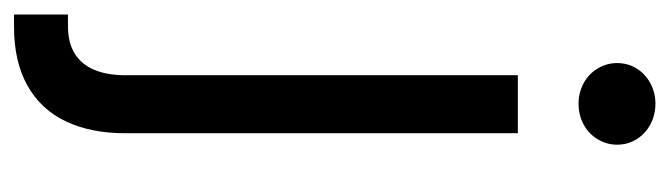

<svg xmlns="http://www.w3.org/2000/svg" viewBox="-386 -404 969 278"><g transform="rotate(90 98.0 -264.5)"><path d="M151.4 -530.3V38.1Q151.4 87.9 134.3 124Q117.2 160.2 82.5 179.7Q47.9 199.2 -2.9 199.2Q-11.7 199.2 -20.5 199.2V121.1Q-11.7 121.1 -3.9 121.1Q20.5 121.1 36.1 111.3Q51.8 101.6 59.6 83Q67.4 64.5 67.4 38.1V-530.3ZM49.8 -673.8Q49.8 -689.5 57.6 -702.1Q65.4 -714.8 79.1 -722.2Q92.8 -729.5 108.4 -729.5Q125 -729.5 138.7 -722.2Q152.3 -714.8 160.2 -702.1Q168 -689.5 168 -673.8Q168 -659.2 160.2 -646Q152.3 -632.8 138.7 -625.5Q125 -618.2 108.4 -618.2Q92.8 -618.2 79.1 -625.5Q65.4 -632.8 57.6 -646Q49.8 -659.2 49.8 -673.8Z"/></g></svg>

Font: Pretendard GOV Variable
Style: Regular
Weight: 400
Designer: Base glyphs from Inter by Rasmus Andersson; Hangul glyphs from Noto Sans CJK(Source Han Sans) by Jang Soo-young and Kang
Foundry: Kil Hyung-jin
Version: Version 1.307;Glyphs 3.2 (3192)